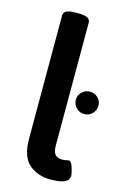

<svg xmlns="http://www.w3.org/2000/svg" viewBox="-117 -808 569 870"><g transform="rotate(15 167.5 -373.0)"><path d="M210 7Q151 7 110.5 -27.5Q70 -62 70 -146V-725Q70 -753 123 -753H142Q195 -753 195 -725V-148Q195 -118 206 -106Q217 -94 238 -94Q250 -94 257.5 -96Q265 -98 270 -98Q279 -98 285 -84Q291 -70 294.5 -54.5Q298 -39 298 -35Q298 -15 282 -6Q266 3 245 5Q224 7 210 7ZM282 -319Q260 -319 244.5 -334.5Q229 -350 229 -372Q229 -394 244.5 -409Q260 -424 282 -424Q304 -424 319.5 -409Q335 -394 335 -372Q335 -350 319.5 -334.5Q304 -319 282 -319Z"/></g></svg>

Font: Asap SemiBold
Style: Regular
Weight: 600
Designer: Pablo Cosgaya
Foundry: Omnibus-Type
Version: Version 3.001; ttfautohint (v1.8.3)